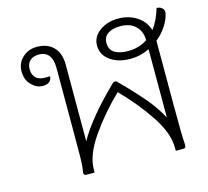

<svg xmlns="http://www.w3.org/2000/svg" viewBox="-92 -720 892 825"><g transform="rotate(-15 354.0 -307.0)"><path d="M703 -589Q703 -575 692 -551Q672 -509 634 -478V-190Q634 -49 637 -20V-13Q637 -5 634.5 -2.5Q632 0 627 0H592V-14Q592 -78 540.5 -156Q489 -234 416 -308Q342 -237 286.5 -157Q231 -77 231 -14V0H194Q189 0 186 -2.5Q183 -5 183 -12Q183 -17 184 -20Q188 -42 188.5 -78Q189 -114 189 -190V-477Q189 -514 174 -533Q159 -552 131 -552Q105 -552 90.5 -538.5Q76 -525 76 -501Q76 -476 90 -462.5Q104 -449 129 -449H153Q151 -417 112 -417Q86 -417 63 -440Q40 -463 40 -501Q40 -537 66 -561.5Q92 -586 131 -586Q177 -586 204 -558.5Q231 -531 231 -480V-139Q280 -229 410 -355H422Q484 -293 525.5 -244.5Q567 -196 592 -148V-452Q552 -432 507 -432Q452 -432 417 -457.5Q382 -483 382 -524Q382 -563 416.5 -588Q451 -613 499 -613Q546 -613 581.5 -590Q617 -567 629 -527Q655 -560 671 -614Q685 -614 694 -606.5Q703 -599 703 -589ZM592 -492Q592 -531 567.5 -555Q543 -579 499 -579Q466 -579 445 -565.5Q424 -552 424 -524Q424 -495 445.5 -481Q467 -467 506 -467Q555 -467 592 -492Z"/></g></svg>

Font: Krub ExtraLight
Style: Regular
Weight: 275
Designer: Ekaluck Peanpanawate
Foundry: Cadson Demak Co.,Ltd.
Version: Version 1.000; ttfautohint (v1.6)